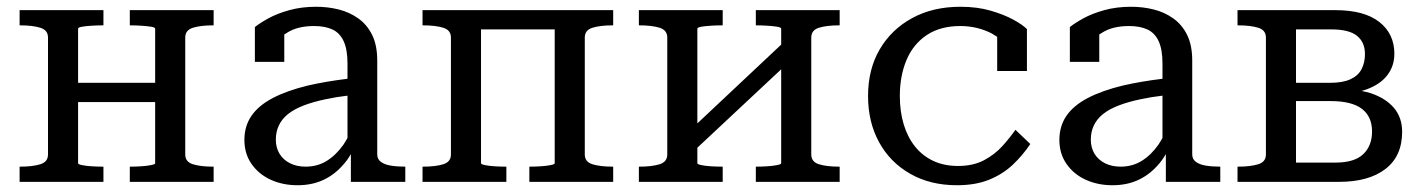

<svg xmlns="http://www.w3.org/2000/svg" viewBox="-20 -538 4218 568"><path d="M122 -81V-427Q122 -449 99 -456Q76 -463 40 -463H38V-508H286V-463H283Q269 -463 252 -462Q235 -461 223 -459Q211 -457 211 -453V-293H439V-453Q439 -457 426.5 -459Q414 -461 397 -462Q380 -463 366 -463H364V-508H612V-463H610Q574 -463 551 -456Q528 -449 528 -427V-81Q528 -59 551 -52Q574 -45 610 -45H612V0H364V-45H366Q380 -45 397 -46Q414 -47 426.5 -49.5Q439 -52 439 -55V-236H211V-55Q211 -52 223 -49.5Q235 -47 252 -46Q269 -45 283 -45H286V0H38V-45H40Q76 -45 99 -52Q122 -59 122 -81Z M1018 0V-82Q1007 -63 993 -48Q968 -20 935 -5Q902 10 860 10Q817 10 781.5 -6Q746 -22 724.5 -52.5Q703 -83 703 -124Q703 -165 724 -195.5Q745 -226 787 -248Q829 -270 891 -285Q943 -297 1008 -305V-350Q1008 -392 996.5 -416.5Q985 -441 963 -451Q941 -461 909 -461Q860 -461 829 -441Q825 -439 821 -436V-355H734V-458Q749 -470 774.5 -484Q800 -498 836 -508Q872 -518 915 -518Q950 -518 982 -510Q1014 -502 1040 -483.5Q1066 -465 1081 -434.5Q1096 -404 1096 -359V-81Q1096 -67 1107 -59Q1118 -51 1136.5 -48Q1155 -45 1179 -45V0ZM1008 -255Q974 -251 946 -245Q907 -237 878.5 -226Q850 -215 832 -200.5Q814 -186 805 -167Q796 -148 796 -125Q796 -101 807 -83Q818 -65 838 -55Q858 -45 884 -45Q919 -45 946.5 -62Q974 -79 996 -110Q1002 -119 1008 -130Z M1314 -81V-427Q1314 -449 1291 -456Q1268 -463 1232 -463H1230V-508H1794V-463H1792Q1756 -463 1733 -456Q1710 -449 1710 -427V-81Q1710 -59 1733 -52Q1756 -45 1792 -45H1794V0H1546V-45H1548Q1562 -45 1579 -46Q1596 -47 1608.5 -49.5Q1621 -52 1621 -55V-451H1403V-55Q1403 -52 1415 -49.5Q1427 -47 1444 -46Q1461 -45 1475 -45H1478V0H1230V-45H1232Q1268 -45 1291 -52Q1314 -59 1314 -81Z M1954 -81V-427Q1954 -449 1931 -456Q1908 -463 1872 -463H1870V-508H2118V-463H2115Q2101 -463 2084 -462Q2067 -461 2055 -459Q2043 -457 2043 -453V-173L2291 -406V-453Q2291 -457 2278.5 -459Q2266 -461 2249 -462Q2232 -463 2218 -463H2216V-508H2464V-463H2462Q2426 -463 2403 -456Q2380 -449 2380 -427V-81Q2380 -59 2403 -52Q2426 -45 2462 -45H2464V0H2216V-45H2218Q2232 -45 2249 -46Q2266 -47 2278.5 -49.5Q2291 -52 2291 -55V-333L2043 -101V-55Q2043 -52 2055 -49.5Q2067 -47 2084 -46Q2101 -45 2115 -45H2118V0H1870V-45H1872Q1908 -45 1931 -52Q1954 -59 1954 -81Z M2814 -47Q2859 -47 2891 -64Q2923 -81 2945.5 -106Q2968 -131 2984 -154L3028 -112Q3006 -79 2976.5 -51Q2947 -23 2906.5 -6.5Q2866 10 2811 10Q2732 10 2672.5 -24Q2613 -58 2580.5 -117.5Q2548 -177 2548 -254Q2548 -333 2582.5 -392Q2617 -451 2678.5 -484.5Q2740 -518 2821 -518Q2871 -518 2910.5 -506.5Q2950 -495 2977.5 -480Q3005 -465 3018 -452V-328H2930V-429Q2922 -434 2914 -439Q2871 -461 2821 -461Q2762 -461 2722 -434.5Q2682 -408 2662 -361Q2642 -314 2642 -254Q2642 -208 2653.5 -170Q2665 -132 2687 -104.5Q2709 -77 2741 -62Q2773 -47 2814 -47Z M3429 0V-82Q3418 -63 3404 -48Q3379 -20 3346 -5Q3313 10 3271 10Q3228 10 3192.5 -6Q3157 -22 3135.5 -52.5Q3114 -83 3114 -124Q3114 -165 3135 -195.5Q3156 -226 3198 -248Q3240 -270 3302 -285Q3354 -297 3419 -305V-350Q3419 -392 3407.5 -416.5Q3396 -441 3374 -451Q3352 -461 3320 -461Q3271 -461 3240 -441Q3236 -439 3232 -436V-355H3145V-458Q3160 -470 3185.5 -484Q3211 -498 3247 -508Q3283 -518 3326 -518Q3361 -518 3393 -510Q3425 -502 3451 -483.5Q3477 -465 3492 -434.5Q3507 -404 3507 -359V-81Q3507 -67 3518 -59Q3529 -51 3547.5 -48Q3566 -45 3590 -45V0ZM3419 -255Q3385 -251 3357 -245Q3318 -237 3289.5 -226Q3261 -215 3243 -200.5Q3225 -186 3216 -167Q3207 -148 3207 -125Q3207 -101 3218 -83Q3229 -65 3249 -55Q3269 -45 3295 -45Q3330 -45 3357.5 -62Q3385 -79 3407 -110Q3413 -119 3419 -130Z M3641 -508H3930Q4016 -508 4060.5 -473Q4105 -438 4105 -379Q4105 -343 4084.5 -316Q4064 -289 4024 -274Q4016 -271 4008 -269Q4023 -266 4036 -262Q4080 -247 4104 -218.5Q4128 -190 4128 -148Q4128 -76 4078.5 -38Q4029 0 3941 0H3641V-45H3643Q3679 -45 3702 -52Q3725 -59 3725 -81V-427Q3725 -449 3702 -456Q3679 -463 3643 -463H3641ZM3814 -57H3931Q3987 -57 4013 -82Q4039 -107 4039 -149Q4039 -193 4009 -216Q3979 -239 3916 -239H3814ZM3814 -293H3915Q3952 -293 3975 -303.5Q3998 -314 4008 -333.5Q4018 -353 4018 -378Q4018 -413 3994.5 -432Q3971 -451 3919 -451H3814Z"/></svg>

Font: Roboto Serif 20pt
Style: Regular
Weight: 400
Designer: Greg Gazdowicz
Foundry: Commercial Type
Version: Version 1.008